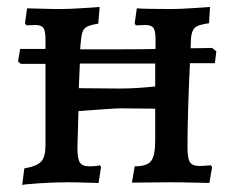

<svg xmlns="http://www.w3.org/2000/svg" viewBox="-20 -525 676 553"><path d="M527 -343Q520 -193 520 -100Q520 -69 527 -58Q534 -47 554 -47Q566 -47 575 -48Q584 -49 587 -49L591 -44L583 2Q572 2 539.5 1Q507 0 469 0L360 1L368 -46Q403 -46 415 -61Q427 -76 427 -120V-212L328 -213Q313 -213 267.5 -209.5Q222 -206 206 -205L203 -100Q203 -68 210 -57Q217 -46 237 -46Q248 -46 256.5 -47Q265 -48 268 -49L271 -44L264 2Q254 2 227 1Q200 0 173 0Q137 0 91.5 3Q46 6 44 8L50 -40Q86 -46 98.5 -59.5Q111 -73 111 -106V-341H40L32 -348L38 -384H111V-411Q111 -436 105 -444.5Q99 -453 82 -453L56 -452L52 -458L58 -501Q68 -501 96.5 -500Q125 -499 154 -499Q179 -499 217 -501.5Q255 -504 267 -505L263 -457Q240 -453 230.5 -448Q221 -443 217.5 -432.5Q214 -422 212 -398L211 -383H337Q397 -383 428 -384V-411Q428 -436 422 -444.5Q416 -453 398 -453L371 -452L368 -458L374 -501Q385 -500 414 -499.5Q443 -499 472 -499Q496 -499 534.5 -501.5Q573 -504 585 -505L582 -458Q551 -454 541.5 -445.5Q532 -437 530 -414L529 -386Q554 -386 570.5 -386.5Q587 -387 591 -387L603 -377L599 -343ZM427 -342H318H210L207 -271L323 -270Q372 -270 427 -276Z"/></svg>

Font: Alegreya SC Medium
Style: Regular
Weight: 500
Designer: Juan Pablo del Peral
Foundry: Huerta Tipografica
Version: Version 2.007; ttfautohint (v1.6)